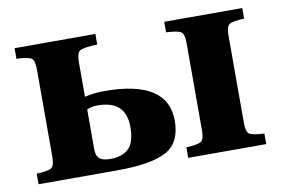

<svg xmlns="http://www.w3.org/2000/svg" viewBox="-59 -586 996 681"><g transform="rotate(-10 439.0 -245.0)"><path d="M29 0V-38Q72 -40 83 -48Q94 -56 94 -87V-403Q94 -434 83 -442Q72 -450 29 -452V-490H320V-452Q269 -450 257 -442Q245 -434 245 -403V-277Q279 -285 316 -285Q544 -285 544 -138Q544 -59 489.5 -29.5Q435 0 314 0ZM245 -88Q245 -64 257 -54Q269 -44 296 -44Q338 -44 361.5 -66Q385 -88 385 -144Q385 -239 284 -239Q261 -239 245 -231ZM568 0V-38Q611 -40 622 -48Q633 -56 633 -87V-403Q633 -434 622 -442Q611 -450 568 -452V-490H849V-452Q806 -450 795 -442Q784 -434 784 -403V-87Q784 -56 795 -48Q806 -40 849 -38V0Z"/></g></svg>

Font: Heuristica
Style: Bold
Weight: 700
Version: Version 1.0.2